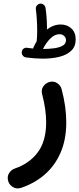

<svg xmlns="http://www.w3.org/2000/svg" viewBox="-20 -740 436 1054"><path d="M99.6 -455.1Q100.6 -466.3 109.4 -472.9Q118.2 -479.5 128.9 -477.5Q146 -475.1 161.6 -473.6Q162.1 -476.6 163.6 -479.5Q171.9 -497.6 181.2 -513.2Q181.2 -514.6 181.6 -517.6Q183.1 -528.8 183.6 -543Q184.1 -557.1 184.1 -573.7Q184.1 -604 181.9 -636.5Q179.7 -668.9 176.8 -690.4Q175.3 -701.2 182.6 -709.7Q189.9 -718.3 199.2 -719.7Q211.4 -721.2 220 -713.9Q228.5 -706.5 230 -695.8Q233.4 -673.8 235.6 -645.5Q237.8 -617.2 237.8 -593.3Q237.8 -585.4 237.8 -578.1Q273.9 -605.5 313 -605.5Q349.1 -605.5 372.3 -583.5Q395.5 -561.5 395.5 -523.9Q395.5 -484.4 370.8 -461.2Q346.2 -438 305.2 -428Q264.2 -418 214.8 -418Q172.4 -418 122.1 -424.8Q111.3 -426.8 104.7 -435.5Q98.1 -444.3 99.6 -455.1ZM306.6 -552.2Q280.3 -552.2 256.8 -529.1Q233.4 -505.9 215.8 -471.2Q217.3 -471.2 218.8 -471.2Q247.6 -471.2 275.9 -474.9Q304.2 -478.5 323.2 -488.8Q342.3 -499 342.3 -519Q342.3 -532.2 332.5 -542.2Q322.8 -552.2 306.6 -552.2ZM245.6 -288.1Q272.5 -297.9 293 -284.2Q313.5 -270.5 318.4 -250Q343.8 -153.8 343.8 -68.4Q343.8 26.4 312.5 98.1Q281.2 169.9 225.3 218.3Q169.4 266.6 96.2 291Q71.3 299.3 51.3 287.1Q31.2 274.9 25.4 255.4Q17.6 229.5 29.8 210.7Q42 191.9 60.1 185.5Q141.1 158.2 187.3 96.4Q233.4 34.7 233.4 -68.4Q233.4 -138.7 211.4 -222.7Q205.1 -247.1 217 -264.4Q229 -281.7 245.6 -288.1Z"/></svg>

Font: Mikhak-DS2-FD SemiBold
Style: Regular
Weight: 600
Designer: Amin Abedi
Version: Version 3.2